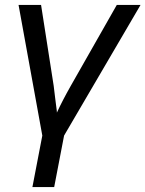

<svg xmlns="http://www.w3.org/2000/svg" viewBox="-20 -548 588 776"><path d="M239 0 199 208H111L151 0L55 -528H146L197 -201Q200 -178 203 -151.5Q206 -125 208 -112Q210 -99 210 -93Q232 -141 266 -201L452 -528H548Z"/></svg>

Font: Libra Sans
Style: Italic
Weight: 400
Italic angle: -12°
Foundry: Context Ltd
Version: Version 1.002